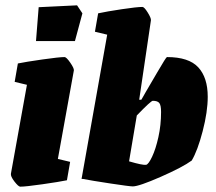

<svg xmlns="http://www.w3.org/2000/svg" viewBox="-20 -691 810 720"><path d="M21 -40 81 -373 35 -384 47 -453Q76 -459 139 -468Q202 -477 222 -477Q229 -477 243.5 -456Q258 -435 257 -427L197 -95L243 -84L231 -15Q202 -9 139 0Q76 9 56 9Q49 9 34 -10.5Q19 -30 21 -40ZM125 -664 269 -671 289 -641 261 -537H115Z M759 -328Q759 -272 740 -199Q721 -126 699 -89Q665 -64 583 -28Q501 8 478 8Q466 8 393.5 -3Q321 -14 291 -20H286V-21L382 -561L336 -572L348 -641Q380 -648 437 -656.5Q494 -665 514 -665Q521 -665 534 -644Q547 -623 546 -615L502 -317H510Q513 -322 517 -329Q521 -336 526 -345Q535 -360 569 -418.5Q603 -477 606 -477Q688 -477 723.5 -438.5Q759 -400 759 -328ZM584 -271Q584 -296 577.5 -304.5Q571 -313 553 -313Q546 -313 493 -258L464 -86Q515 -71 528 -73Q537 -75 550.5 -103.5Q564 -132 574 -177Q584 -222 584 -271Z"/></svg>

Font: Grenze Black
Style: Italic
Weight: 900
Italic angle: -10°
Designer: Renata Polastri
Foundry: Omnibus-Type
Version: Version 1.002; ttfautohint (v1.8)